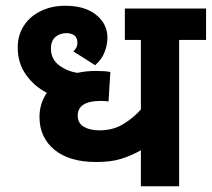

<svg xmlns="http://www.w3.org/2000/svg" viewBox="-20 -652 741 672"><path d="M701.2 -512.2H606.9V0H473.1V-126Q436 -105.5 402.3 -95.7Q369.6 -85 316.9 -85Q222.2 -85 170.4 -127.9Q118.2 -171.4 118.2 -242.2Q118.2 -266.1 124.5 -286.6Q131.3 -309.1 144 -327.1Q99.6 -350.1 71.3 -390.1Q42 -430.7 42 -485.8Q42 -528.8 63.5 -562Q85.4 -595.7 123 -613.3Q160.2 -631.8 208 -631.8Q278.3 -631.8 316.9 -599.6Q356 -567.9 356 -521Q356 -494.1 345.7 -468.8Q336.4 -444.3 313 -423.8L236.8 -472.2Q251 -484.9 251 -502Q251 -519 240.2 -528.3Q227.5 -536.1 212.9 -536.1Q189.5 -536.1 173.8 -522.5Q158.2 -508.3 158.2 -482.9Q158.2 -444.8 187 -423.3Q215.3 -402.3 251 -397Q282.2 -403.8 315.9 -403.8Q325.2 -403.8 344.7 -402.8Q358.9 -401.9 366.2 -399.9L359.9 -296.9Q354 -297.9 347.7 -298.3Q343.3 -298.8 333 -298.8Q252 -298.8 252 -247.1Q252 -220.7 273.9 -208Q295.4 -195.8 327.1 -195.8Q377.9 -195.8 413.1 -218.8Q448.2 -240.2 473.1 -269V-512.2H417V-622.1H701.2Z"/></svg>

Font: Droid Sans Thai
Style: Bold
Weight: 700
Designer: Steve Matteson
Foundry: Ascender Corporation
Version: Version 1.00